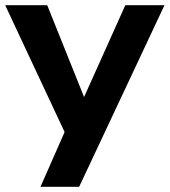

<svg xmlns="http://www.w3.org/2000/svg" viewBox="-26 -720 654 740"><path d="M608 -700 279 0H130L223 -211L-6 -700H156L298 -346L457 -700Z"/></svg>

Font: Jost* Semi
Style: Regular
Weight: 600
Version: Version 3.7